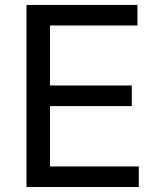

<svg xmlns="http://www.w3.org/2000/svg" viewBox="-20 -747 639 767"><path d="M85.9 0H534.4V-82H179.7V-323.2H506.4V-405.5H179.7V-645.2H529.1V-727.3H85.9Z"/></svg>

Font: GiG Sans Text
Style: Regular
Weight: 400
Designer: Andreas Faust
Version: Version 1.100;FEAKit 1.0